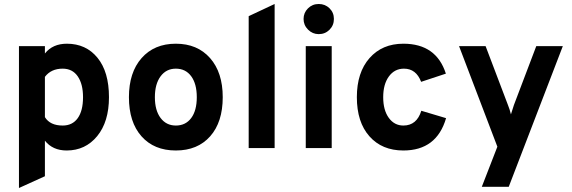

<svg xmlns="http://www.w3.org/2000/svg" viewBox="-20 -742 2865 962"><path d="M314 12Q244 12 205 -37V141L75 200V-511H205V-474Q244 -523 315 -523Q411 -523 468.5 -452.5Q526 -382 526 -255Q526 -132 467 -60Q408 12 314 12ZM294 -113Q343 -113 369.5 -150Q396 -187 396 -255Q396 -321 369.5 -359.5Q343 -398 294 -398Q236 -398 205 -357V-155Q231 -113 294 -113Z M626 -255Q626 -379 689.5 -451Q753 -523 861 -523Q969 -523 1032.5 -451Q1096 -379 1096 -255Q1096 -130 1033 -59Q970 12 861 12Q752 12 689 -59Q626 -130 626 -255ZM861 -113Q910 -113 938 -150.5Q966 -188 966 -255Q966 -322 938 -360Q910 -398 861 -398Q813 -398 784.5 -359.5Q756 -321 756 -255Q756 -189 784.5 -151Q813 -113 861 -113Z M1226 -661 1356 -722V0H1226Z M1577 -571Q1546 -571 1523.5 -593.5Q1501 -616 1501 -647Q1501 -678 1523 -700Q1545 -722 1577 -722Q1609 -722 1631 -700.5Q1653 -679 1653 -647Q1653 -615 1631 -593Q1609 -571 1577 -571ZM1512 -511H1642V0H1512Z M2001 12Q1894 12 1831 -59Q1768 -130 1768 -255Q1768 -379 1831.5 -451Q1895 -523 2001 -523Q2166 -523 2214 -373L2090 -332Q2065 -398 2004 -398Q1957 -398 1928.5 -359Q1900 -320 1900 -255Q1900 -190 1928 -151.5Q1956 -113 2001 -113Q2068 -113 2091 -187L2215 -150Q2168 12 2001 12Z M2472 -7 2280 -511H2413L2525 -216Q2534 -194 2540 -169Q2542 -177 2555 -216L2667 -511H2800L2529 194H2394Z"/></svg>

Font: OVRPSS Recut ExtraBold
Style: Regular
Weight: 800
Designer: Giant Group
Foundry: Giant Group
Version: Version 1.001;hotconv 1.0.109;makeotfexe 2.5.65596